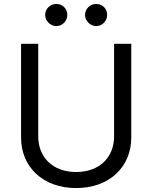

<svg xmlns="http://www.w3.org/2000/svg" viewBox="-20 -952 781 985"><path d="M565.3 -727.3V-252.8C565.3 -146.3 492.2 -69.6 370.7 -69.6C249.3 -69.6 176.1 -146.3 176.1 -252.8V-727.3H88.1V-245.7C88.1 -96.6 199.6 12.8 370.7 12.8C541.9 12.8 653.4 -96.6 653.4 -245.7V-727.3ZM211.6 -875C211.6 -845.2 238.6 -818.2 268.5 -818.2C301.1 -818.2 325.3 -845.2 325.3 -875C325.3 -907.7 301.1 -931.8 268.5 -931.8C238.6 -931.8 211.6 -907.7 211.6 -875ZM416.2 -875C416.2 -845.2 443.2 -818.2 473 -818.2C505.7 -818.2 529.8 -845.2 529.8 -875C529.8 -907.7 505.7 -931.8 473 -931.8C443.2 -931.8 416.2 -907.7 416.2 -875Z"/></svg>

Font: Margiela Sans
Style: Regular
Weight: 400
Designer: Stefan Endress, Andreas Faust
Version: Version 1.100;FEAKit 1.0